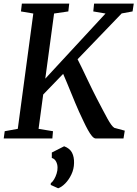

<svg xmlns="http://www.w3.org/2000/svg" viewBox="-24 -763 756 1058"><path d="M-3.5 0 2 -40 74 -53 159.5 -688.5 91.5 -700 96.5 -743H357.5L352.5 -700L274 -688.5L225.5 -329.5L557.5 -688.5L490 -700L494.5 -743H713L706.5 -700L646.5 -689L403.5 -436.5Q414.5 -415.5 428.2 -386.8Q442 -358 456.5 -327.5Q471 -297 484.8 -269Q498.5 -241 509 -221Q528.5 -184.5 543 -156.2Q557.5 -128 568.8 -108Q580 -88 589 -75.8Q598 -63.5 606 -58.5L663.5 -43L656.5 0H502.5Q493 -1 482.5 -13.5Q472 -26 460.5 -46.8Q449 -67.5 436.8 -93.5Q424.5 -119.5 411.5 -147.5Q401.5 -169.5 390.5 -196Q379.5 -222.5 368 -250.8Q356.5 -279 345.2 -306.2Q334 -333.5 324 -356L214 -242L188.5 -53L268 -40L264.5 0ZM255.5 256 256 246.5Q266 239 274.5 224.5Q283 210 288.2 192.8Q293.5 175.5 293 160.5Q293 142 284.8 126.8Q276.5 111.5 261.5 107.5V77.5L329.5 43Q360.5 54.5 372.8 78.2Q385 102 384 135.5Q383.5 168.5 369.5 198Q355.5 227.5 335.5 247.8Q315.5 268 296.5 274.5Z"/></svg>

Font: Merriweather 28pt Medium
Style: Italic
Weight: 500
Italic angle: -7.8°
Version: Version 2.101